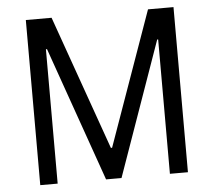

<svg xmlns="http://www.w3.org/2000/svg" viewBox="-50 -743 888 797"><g transform="rotate(-5 394.0 -344.0)"><path d="M86 0V-688H193.3L391.5 -128.5H396.5L595.1 -688H701.3V0H626.2V-559.9H622.2L424.5 0H360.2L163.1 -559.9H158.5V0Z"/></g></svg>

Font: Saira Thin SemiCondensed
Style: Regular
Weight: 100
Width: 4
Version: Version 1.101